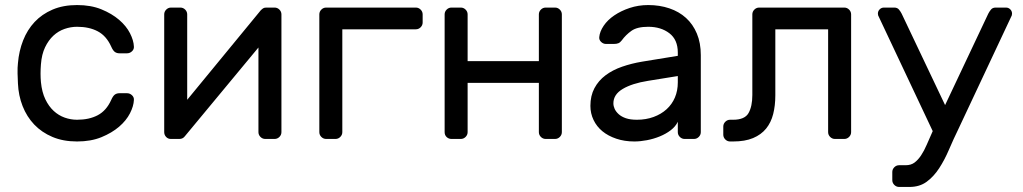

<svg xmlns="http://www.w3.org/2000/svg" viewBox="-20 -550 4051 760"><path d="M49 0ZM142 -225Q146 -185 159.5 -157Q173 -129 192.5 -111Q212 -93 236 -84.5Q260 -76 285 -76Q333 -76 367 -94Q401 -112 420 -154Q427 -170 434.5 -175.5Q442 -181 453 -181H483Q494 -181 502.5 -173Q511 -165 510 -154Q509 -130 494.5 -101.5Q480 -73 451.5 -48.5Q423 -24 381.5 -7Q340 10 285 10Q230 10 187.5 -8Q145 -26 115.5 -57Q86 -88 69.5 -130Q53 -172 51 -220Q50 -236 49.5 -259.5Q49 -283 51 -300Q55 -348 71.5 -390Q88 -432 117 -463Q146 -494 188 -512Q230 -530 285 -530Q340 -530 381.5 -513Q423 -496 451.5 -471.5Q480 -447 494.5 -418.5Q509 -390 510 -366Q511 -355 502.5 -347Q494 -339 483 -339H453Q442 -339 434.5 -344.5Q427 -350 420 -366Q401 -408 367 -426Q333 -444 285 -444Q260 -444 235.5 -435.5Q211 -427 191.5 -409Q172 -391 158.5 -363Q145 -335 142 -295Q139 -258 142 -225Z M1030 0Q1019 0 1011 -8Q1003 -16 1003 -27V-362L712 -11Q704 0 690 0H656Q645 0 637.5 -8Q630 -16 630 -27V-493Q630 -504 638 -512Q646 -520 657 -520H694Q705 -520 713 -512Q721 -504 721 -493V-155L1012 -509Q1017 -514 1021.5 -517Q1026 -520 1034 -520H1067Q1078 -520 1086 -512Q1094 -504 1094 -493V-27Q1094 -16 1086 -8Q1078 0 1067 0Z M1626 -520Q1637 -520 1645 -512Q1653 -504 1653 -493V-461Q1653 -450 1645 -442Q1637 -434 1626 -434H1335V-27Q1335 -16 1327 -8Q1319 0 1308 0H1271Q1260 0 1252 -8Q1244 -16 1244 -27V-493Q1244 -504 1252 -512Q1260 -520 1271 -520Z M2177 -520Q2188 -520 2196 -512Q2204 -504 2204 -493V-27Q2204 -16 2196 -8Q2188 0 2177 0H2140Q2129 0 2121 -8Q2113 -16 2113 -27V-222H1831V-27Q1831 -16 1823 -8Q1815 0 1804 0H1767Q1756 0 1748 -7.5Q1740 -15 1740 -27V-493Q1740 -504 1748 -512Q1756 -520 1767 -520H1804Q1815 -520 1823 -512Q1831 -504 1831 -493V-308H2113V-493Q2113 -504 2121 -512Q2129 -520 2140 -520Z M2317 0ZM2317 -131Q2317 -171 2333 -201Q2349 -231 2377 -252Q2405 -273 2442.5 -286Q2480 -299 2522 -306L2663 -329V-342Q2663 -393 2629.5 -418.5Q2596 -444 2546 -444Q2502 -444 2479.5 -428Q2457 -412 2441 -390Q2435 -382 2428 -379Q2421 -376 2409 -376H2379Q2368 -376 2359.5 -384Q2351 -392 2352 -403Q2354 -425 2369.5 -448Q2385 -471 2411.5 -489Q2438 -507 2472.5 -518.5Q2507 -530 2546 -530Q2591 -530 2629.5 -517Q2668 -504 2695.5 -479Q2723 -454 2738.5 -417Q2754 -380 2754 -332V-27Q2754 -16 2746 -8Q2738 0 2727 0H2690Q2679 0 2671 -8Q2663 -16 2663 -27V-68Q2654 -49 2635 -34.5Q2616 -20 2591.5 -10Q2567 0 2540.5 5Q2514 10 2491 10Q2452 10 2419.5 -1Q2387 -12 2364.5 -30.5Q2342 -49 2329.5 -75Q2317 -101 2317 -131ZM2501 -76Q2537 -76 2567 -87Q2597 -98 2618.5 -117.5Q2640 -137 2651.5 -164Q2663 -191 2663 -224V-249L2545 -230Q2482 -220 2445 -198Q2408 -176 2408 -141Q2408 -130 2413 -119Q2418 -108 2429 -98Q2440 -88 2457.5 -82Q2475 -76 2501 -76Z M2958 -493Q2958 -504 2966 -512Q2974 -520 2985 -520H3322Q3333 -520 3341 -512Q3349 -504 3349 -493V-27Q3349 -16 3341 -8Q3333 0 3322 0H3285Q3274 0 3266 -8Q3258 -16 3258 -27V-434H3049V-173Q3049 -132 3040.5 -98.5Q3032 -65 3012.5 -41Q2993 -17 2961 -3.5Q2929 10 2882 10H2870Q2859 10 2851 2Q2843 -6 2843 -17V-49Q2843 -60 2851 -68Q2859 -76 2870 -76H2882Q2928 -76 2943 -102.5Q2958 -129 2958 -174V-493Z M3456 -489Q3455 -492 3455 -496Q3455 -506 3462 -513Q3469 -520 3479 -520H3520Q3532 -520 3538.5 -512Q3545 -504 3549 -496L3721 -134L3892 -496Q3896 -504 3902.5 -512Q3909 -520 3921 -520H3962Q3972 -520 3979 -513Q3986 -506 3986 -496Q3986 -492 3985 -489L3774 -40Q3754 1 3736.5 42Q3719 83 3697.5 116Q3676 149 3648 169.5Q3620 190 3580 190H3539Q3528 190 3520 182Q3512 174 3512 163V131Q3512 120 3520 112Q3528 104 3539 104H3565Q3586 104 3600 93.5Q3614 83 3626 65Q3638 47 3648.5 22.5Q3659 -2 3672 -31Z"/></svg>

Font: Rubik
Style: Regular
Weight: 400
Designer: Hubert & Fischer
Foundry: Hubert & Fischer
Version: Version 1.002; ttfautohint (v1.6)